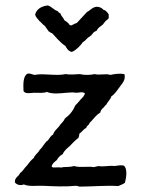

<svg xmlns="http://www.w3.org/2000/svg" viewBox="-20 -704 531 710"><path d="M442 -28C447 -48 452 -77 439 -91C428 -95 413 -91 403 -90C383 -93 364 -86 344 -90L327 -86C305 -90 276 -83 254 -90C240 -86 228 -87 213 -86C209 -83 198 -86 191 -85C184 -85 174 -83 171 -88C173 -100 182 -105 190 -112C195 -121 202 -129 212 -134C217 -147 229 -156 239 -165C248 -175 258 -185 270 -194C271 -199 274 -203 273 -209C283 -216 288 -226 299 -231C300 -239 308 -240 310 -247C313 -253 319 -256 322 -261C331 -271 339 -281 351 -288C352 -296 356 -299 360 -304C366 -307 367 -314 373 -317C378 -328 388 -335 392 -348C405 -356 413 -370 423 -383C431 -395 446 -408 440 -430C425 -433 405 -431 388 -427C371 -433 348 -425 330 -430C313 -426 291 -426 275 -430C259 -429 238 -427 223 -430C185 -422 142 -434 108 -427C99 -428 94 -433 83 -432C64 -424 66 -389 67 -367C74 -356 91 -360 106 -361C123 -361 141 -359 153 -364C176 -355 202 -359 226 -361C235 -361 248 -363 253 -362C256 -362 259 -361 262 -361C273 -361 285 -366 294 -359C292 -349 284 -342 278 -336C272 -329 266 -321 259 -315C250 -294 237 -278 220 -266C215 -253 204 -247 198 -236C190 -227 180 -219 176 -206C167 -202 163 -192 158 -186C156 -183 152 -182 150 -179C142 -170 136 -158 127 -150C121 -138 109 -132 105 -120C95 -112 87 -102 79 -91C70 -83 65 -71 54 -64C50 -51 34 -49 35 -30C41 -20 57 -17 68 -22C89 -13 114 -18 138 -17C179 -15 222 -13 261 -17C268 -17 271 -13 278 -14C323 -14 373 -19 417 -16C425 -19 435 -23 442 -28ZM382 -651C377 -658 372 -666 362 -668C356 -676 346 -679 337 -679C322 -678 312 -664 302 -660C290 -646 276 -633 264 -619C256 -617 251 -613 244 -610C238 -610 236 -613 233 -618C230 -621 222 -627 217 -630C215 -640 206 -643 204 -654C199 -656 196 -659 193 -663C179 -667 172 -679 157 -684C133 -681 116 -671 110 -651C112 -639 120 -635 125 -627C133 -621 138 -613 146 -608C150 -601 156 -595 160 -588C165 -586 167 -582 173 -581L196 -556C204 -548 212 -540 222 -534C227 -524 233 -515 245 -512C255 -515 262 -522 269 -528C275 -534 282 -541 286 -548C295 -552 299 -560 307 -566C315 -570 321 -577 326 -584C330 -587 334 -589 338 -591C342 -602 352 -606 360 -613C366 -621 371 -628 379 -633C380 -635 382 -636 382 -638Z"/></svg>

Font: FuturaRener
Style: Regular
Weight: 400
Designer: BSozoo
Foundry: BSozoo
Version: Version 1.0